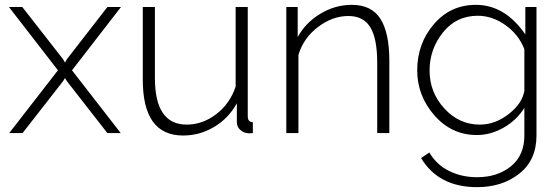

<svg xmlns="http://www.w3.org/2000/svg" viewBox="-20 -549 2311 792"><path d="M17 -520H72L240 -305L248 -291L256 -305L423 -520H479L277 -259L478 0H423L256 -214L248 -227L240 -214L73 0H18L219 -259Z M735 10Q569 10 569 -220V-520H619V-227Q619 -35 750 -35Q816 -35 872.5 -78.5Q929 -122 952 -192V-520H1002V-70Q1002 -45 1023 -45V0Q1016 1 1008 1Q988 1 972.5 -12Q957 -25 957 -45V-123Q923 -61 863.5 -25.5Q804 10 735 10Z M1586 -299V0H1536V-290Q1536 -390 1507.5 -436.5Q1479 -483 1417 -483Q1351 -483 1291 -437Q1231 -391 1211 -322V0H1161V-520H1208V-396Q1240 -455 1301 -492Q1362 -529 1431 -529Q1513 -529 1549.5 -471Q1586 -413 1586 -299Z M1947 8Q1843 8 1772 -73Q1701 -154 1701 -259Q1701 -369 1769.5 -449Q1838 -529 1943 -529Q2063 -529 2147 -407V-520H2193V10Q2193 111 2122.5 167Q2052 223 1948 223Q1789 223 1717 103L1751 80Q1781 131 1833 156.5Q1885 182 1948 182Q2032 182 2087.5 137Q2143 92 2143 10V-104Q2111 -53 2057.5 -22.5Q2004 8 1947 8ZM1959 -35Q2023 -35 2079 -79Q2135 -123 2143 -175V-346Q2120 -406 2065.5 -445Q2011 -484 1951 -484Q1862 -484 1807 -415Q1752 -346 1752 -258Q1752 -168 1813 -101.5Q1874 -35 1959 -35Z"/></svg>

Font: Raleway
Style: Light
Weight: 300
Designer: Matt McInerney, Pablo Impallari, Rodrigo Fuenzalida
Foundry: Matt McInerney, Pablo Impallari, Rodrigo Fuenzalida
Version: Version 3.000